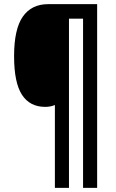

<svg xmlns="http://www.w3.org/2000/svg" viewBox="-20 -780 560 927"><path d="M449 127H381V-690H313V127H245V-273Q224 -264 198 -264Q124 -264 86 -322.5Q48 -381 48 -509Q48 -639 90 -699.5Q132 -760 213 -760H449Z"/></svg>

Font: Avrile Sans Condensed SemiBold
Style: Regular
Weight: 600
Width: 3
Designer: Monotype Design Team
Foundry: Monotype Imaging Inc.
Version: Version 2.001;September 10, 2019;FontCreator 11.5.0.2425 64-